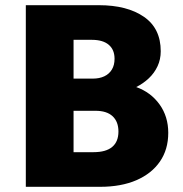

<svg xmlns="http://www.w3.org/2000/svg" viewBox="-20 -720 706 740"><path d="M79.5 0V-700H361Q470 -700 534.8 -655.2Q599.5 -610.5 599.5 -522.5Q599.5 -491 587.2 -464.8Q575 -438.5 553.5 -418.2Q532 -398 505 -384.5Q561 -364.5 594.8 -317.8Q628.5 -271 628.5 -208Q628.5 -144 596.5 -97.5Q564.5 -51 505.8 -25.5Q447 0 365.5 0ZM263.5 -133.5H340.5Q388.5 -133.5 412.5 -153.8Q436.5 -174 436.5 -213Q436.5 -251 414 -272Q391.5 -293 348 -293H263.5ZM263.5 -417H337Q363.5 -417 382.2 -426Q401 -435 411.2 -452Q421.5 -469 421.5 -493.5Q421.5 -528.5 399 -547.5Q376.5 -566.5 334 -566.5H263.5Z"/></svg>

Font: Geologica Roman ExtraBold
Style: Regular
Weight: 800
Designer: Sindre Bremnes, Frode Helland
Foundry: Monokrom Skriftforlag AS
Version: Version 1.010;gftools[0.9.28]